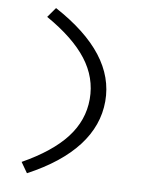

<svg xmlns="http://www.w3.org/2000/svg" viewBox="-101 -874 816 1090"><g transform="rotate(10 307.0 -329.0)"><path d="M499 -332Q499 -192 407 -71.5Q315 49 132 147L91 89Q253 -2 331.5 -104Q410 -206 410 -329Q410 -452 331.5 -554Q253 -656 91 -747L132 -805Q316 -706 407.5 -588Q499 -470 499 -332Z"/></g></svg>

Font: Intel One Mono
Style: Regular
Weight: 400
Monospace: yes
Designer: Fred Shallcrass
Foundry: Frere-Jones Type LLC
Version: Version 1.400;hotconv 1.1.0;makeotfexe 2.6.0;FJTRelease1.4